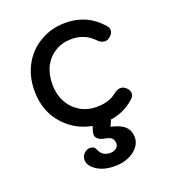

<svg xmlns="http://www.w3.org/2000/svg" viewBox="-142 -656 885 994"><g transform="rotate(-20 300.5 -158.5)"><path d="M337.9 3.9Q257.8 3.9 195.3 -32.2Q132.8 -69.3 96.7 -130.9Q61.5 -194.3 61.5 -273.4Q61.5 -353.5 96.7 -417Q131.8 -480.5 193.4 -514.6Q253.9 -550.8 333 -550.8Q391.6 -550.8 441.4 -528.3Q490.2 -505.9 529.3 -460.9Q540 -448.2 540 -435.5Q540 -431.6 539.1 -427.7Q535.2 -411.1 516.6 -398.4Q502.9 -387.7 486.3 -391.6Q468.8 -394.5 455.1 -409.2Q406.2 -460.9 333 -460.9Q282.2 -460.9 243.2 -437.5Q204.1 -414.1 181.6 -372.1Q160.2 -330.1 160.2 -273.4Q160.2 -218.8 182.6 -176.8Q205.1 -134.8 245.1 -110.4Q285.2 -85.9 337.9 -85.9Q373 -85.9 399.4 -94.7Q425.8 -102.5 448.2 -121.1Q463.9 -133.8 481.4 -135.7Q498 -136.7 510.7 -126Q528.3 -112.3 530.3 -94.7Q532.2 -77.1 517.6 -63.5Q446.3 3.9 337.9 3.9ZM320.3 234.4Q259.8 234.4 221.7 209Q182.6 183.6 182.6 150.4Q182.6 129.9 197.3 116.2Q210.9 101.6 230.5 101.6Q242.2 101.6 251 107.4Q258.8 113.3 263.7 127Q271.5 144.5 286.1 153.3Q301.8 162.1 321.3 162.1Q340.8 162.1 353.5 152.3Q367.2 142.6 367.2 127Q367.2 109.4 357.4 97.7Q346.7 86.9 322.3 83Q291 78.1 278.3 62.5Q265.6 46.9 277.3 14.6Q280.3 5.9 287.1 -12.7Q293.9 -33.2 307.6 -43.9Q322.3 -53.7 343.8 -53.7Q369.1 -53.7 381.8 -38.1Q393.6 -22.5 382.8 1Q377.9 12.7 368.2 35.2Q419.9 45.9 444.3 69.3Q467.8 91.8 467.8 129.9Q467.8 156.2 450.2 179.7Q431.6 204.1 399.4 218.8Q366.2 234.4 320.3 234.4Z"/></g></svg>

Font: Abed
Style: Bold
Weight: 700
Designer: Johan Aakerlund
Version: Version 3.105